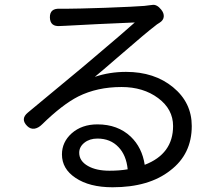

<svg xmlns="http://www.w3.org/2000/svg" viewBox="-20 -760 918 812"><path d="M456 32Q358 32 299 -8Q242 -46 242 -107Q242 -159 283 -196Q326 -234 392 -234Q478 -234 533 -182Q581 -136 592 -63Q712 -109 712 -227Q712 -298 649 -345Q586 -392 494 -392Q391 -392 311 -352Q244 -318 158 -234Q143 -219 127 -216Q109 -213 95 -227Q65 -257 98 -284Q265 -423 327 -474Q341 -486 379 -518Q514 -632 550 -665Q381 -658 258 -651Q254 -651 246.5 -650.5Q239 -650 235 -650Q192 -646 191 -686Q190 -726 235 -723Q247 -723 259 -723Q302 -723 424 -727Q555 -732 590 -735Q599 -736 614 -738Q620 -739 623 -739Q643 -743 662 -719Q674 -704 672.5 -689Q671 -674 655 -664Q643 -657 634 -649Q603 -626 476 -516Q408 -457 381 -435Q443 -456 513 -456Q633 -456 712 -391Q791 -326 791 -227Q791 -108 700 -39Q610 32 456 32ZM443 -38Q486 -38 520 -44Q514 -104 481 -138Q447 -174 392 -174Q359 -174 337 -156.5Q315 -139 315 -114Q315 -79 352 -58Q387 -38 443 -38Z"/></svg>

Font: GenSenRounded JP R
Style: Regular
Weight: 400
Version: Version 1.501;PS 1;hotconv 16.6.51;makeotf.lib2.5.65220